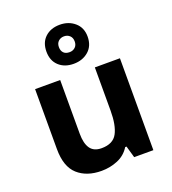

<svg xmlns="http://www.w3.org/2000/svg" viewBox="-151 -949 958 1072"><g transform="rotate(-20 328.5 -413.5)"><path d="M579 -546V0H465L445 -70H437Q411 -28 365.5 -9Q320 10 269 10Q181 10 128 -37.5Q75 -85 75 -190V-546H224V-227Q224 -169 245 -139Q266 -109 312 -109Q380 -109 405 -155.5Q430 -202 430 -289V-546ZM327 -605Q273 -605 239.5 -636Q206 -667 206 -721Q206 -775 239.5 -806Q273 -837 327 -837Q379 -837 415 -806Q451 -775 451 -722Q451 -667 415.5 -636Q380 -605 327 -605ZM327 -674Q347 -674 360.5 -686.5Q374 -699 374 -721Q374 -743 360.5 -755.5Q347 -768 327 -768Q307 -768 293.5 -755.5Q280 -743 280 -721Q280 -699 292 -686.5Q304 -674 327 -674Z"/></g></svg>

Font: Noto Sans Sinhala
Style: Bold
Weight: 700
Designer: Jelle Bosma - Monotype Design Team
Foundry: Monotype Imaging Inc.
Version: Version 2.006; ttfautohint (v1.8.4.7-5d5b)